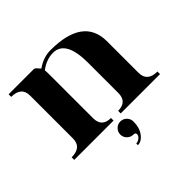

<svg xmlns="http://www.w3.org/2000/svg" viewBox="-203 -826 1261 1261"><g transform="rotate(-45 427.5 -196.0)"><path d="M482.7 96.4Q482.7 155.4 454.9 191.6Q427.5 227.5 393.5 227.5V211.9Q410.3 211.9 425.6 199.5Q440.8 187 440.8 172.6Q440.8 157.3 421.8 157.3Q396.7 157.3 378.8 139.4Q360.8 121.5 360.8 96.4Q360.8 71.3 378.8 53.4Q396.7 35.5 421.8 35.5Q446.8 35.5 464.8 53.4Q482.7 71.3 482.7 96.4ZM123 -106V-503.4Q123 -585.4 29.3 -585.4V-609.4H262.5Q272.9 -609.4 286 -593.3Q299.1 -577.1 301.5 -577.1Q363 -620.1 427.7 -620.1Q732.4 -620.1 732.4 -398.4V-106Q732.4 -23.9 826.2 -23.9V0H460.9V-23.9Q544.9 -23.9 544.9 -106V-386.7Q544.9 -596.2 427.7 -596.2Q367.4 -596.2 308.8 -552.7Q310.5 -538.1 310.5 -503.4V-106Q310.5 -23.9 394.5 -23.9V0H29.3V-23.9Q123 -23.9 123 -106Z"/></g></svg>

Font: itsadzoke
Style: Regular
Weight: 700
Width: 7
Version: Version 0.45